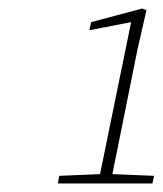

<svg xmlns="http://www.w3.org/2000/svg" viewBox="-20 -861 382 451"><path d="M116 -430 119 -448 215 -452 288 -809 190 -790 194 -809 314 -841 324 -837 303 -745 244 -452 342 -448 338 -430Z"/></svg>

Font: Source Serif 4 SmText ExtraLight
Style: Italic
Weight: 200
Italic angle: -12°
Designer: Frank Grießhammer
Foundry: Adobe
Version: Version 4.005;hotconv 1.1.0;makeotfexe 2.6.0